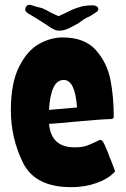

<svg xmlns="http://www.w3.org/2000/svg" viewBox="-20 -753 522 795"><path d="M25 -297Q25 -409 59 -476.5Q93 -544 141.5 -571Q190 -598 239 -598Q331 -598 377.5 -545Q424 -492 437.5 -421.5Q451 -351 451 -269Q451 -262 441 -260Q408 -260 289 -249Q270 -247 243 -244.5Q216 -242 183 -240Q192 -143 288 -143Q320 -143 337.5 -149Q355 -155 394 -174Q401 -174 406.5 -166Q412 -158 422 -133Q425 -128 429.5 -114Q434 -100 438 -93Q457 -45 456 -43Q454 -39 445 -32Q424 -11 377.5 5.5Q331 22 275 22Q125 22 75 -79.5Q25 -181 25 -297ZM299 -308Q291 -422 244 -422Q216 -422 201 -389.5Q186 -357 183 -298ZM186 -641Q157 -661 140 -671L119 -684Q118 -685 99.5 -695.5Q81 -706 85 -718Q89 -733 101 -733Q109 -733 128 -726L155 -719Q172 -712 190 -701L222 -686Q256 -701 267 -707Q278 -713 292 -718Q306 -723 325 -728Q345 -731 363 -731Q374 -731 380.5 -726.5Q387 -722 387 -715Q387 -708 379 -703L353 -686Q350 -685 339.5 -680Q329 -675 305 -657Q265 -634 253 -631Q244 -627 235 -627Q231 -626 224 -626Q216 -626 209.5 -628.5Q203 -631 197 -634.5Q191 -638 186 -641Z"/></svg>

Font: Barriecito
Style: Regular
Weight: 400
Designer: Pablo Cosgaya & Sergio Jiménez
Foundry: Pablo Cosgaya & Sergio Jiménez
Version: Version 1.001